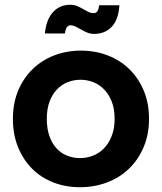

<svg xmlns="http://www.w3.org/2000/svg" viewBox="-20 -775 678 804"><path d="M604 -277Q604 -212 581.5 -159Q559 -106 520 -68.5Q481 -31 428 -11Q375 9 315 9Q255 9 203.5 -11Q152 -31 114.5 -68.5Q77 -106 55.5 -159Q34 -212 34 -277Q34 -343 56 -395.5Q78 -448 116.5 -485.5Q155 -523 207 -543Q259 -563 319 -563Q379 -563 431 -543Q483 -523 521.5 -485.5Q560 -448 582 -395.5Q604 -343 604 -277ZM176 -277Q176 -236 187 -205Q198 -174 217 -153.5Q236 -133 261.5 -123Q287 -113 315 -113Q343 -113 369 -123Q395 -133 415 -153.5Q435 -174 447.5 -205Q460 -236 460 -277Q460 -319 448 -349.5Q436 -380 416 -400.5Q396 -421 370.5 -431Q345 -441 317 -441Q289 -441 263.5 -431Q238 -421 218.5 -400.5Q199 -380 187.5 -349.5Q176 -319 176 -277ZM168 -635Q173 -691 201 -723Q229 -755 274 -755Q291 -755 303.5 -749.5Q316 -744 327.5 -737.5Q339 -731 349.5 -725.5Q360 -720 373 -720Q382 -720 387.5 -727.5Q393 -735 395 -753H480Q476 -692 447.5 -662.5Q419 -633 374 -633Q359 -633 345.5 -638.5Q332 -644 320 -651Q308 -658 297 -663.5Q286 -669 275 -669Q256 -669 252 -635Z"/></svg>

Font: Poppins SemiBold
Style: Regular
Weight: 600
Designer: Ninad Kale (Devanagari), Jonny Pinhorn (Latin)
Foundry: Indian Type Foundry
Version: Version 3.002 2017